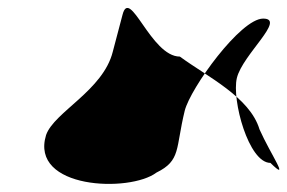

<svg xmlns="http://www.w3.org/2000/svg" viewBox="-20 -594 711 475"><path d="M94 -260C53 -126 301 -117 367 -167C428 -197 414 -226 437 -320C451 -376 575 -548 631 -548C689 -548 580 -459 566 -401C553 -347 595 -191 649 -191C700 -141 650 -211 622 -274C598 -354 493 -404 425 -454C353 -454 301 -629 283 -557C274 -521 268 -502 259 -466C235 -370 114 -317 94 -260Z"/></svg>

Font: Interstorm
Style: Obl
Weight: 400
Version: Version 0.7